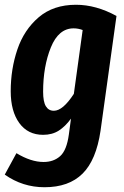

<svg xmlns="http://www.w3.org/2000/svg" viewBox="-21 -566 522 806"><path d="M468 -499 401 -17Q383 106 325.5 163Q268 220 166 220Q74 220 -1 167L48 77Q109 114 162 114Q204 114 231.5 89.5Q259 65 268 -1L277 -68Q253 -35 225.5 -17.5Q198 0 160 0Q96 0 60 -49.5Q24 -99 24 -183Q24 -276 52 -358.5Q80 -441 141.5 -493.5Q203 -546 298 -546Q382 -546 468 -499ZM160 -181Q160 -139 171.5 -120Q183 -101 205 -101Q243 -101 289 -172L326 -440Q307 -447 288 -447Q225 -447 192.5 -367Q160 -287 160 -181Z"/></svg>

Font: Fira Sans Extra Condensed SemiBold
Style: Italic
Weight: 600
Width: 3
Italic angle: -8°
Designer: Carrois Corporate & Edenspiekermann AG
Foundry: Carrois Corporate GbR & Edenspiekermann AG
Version: Version 4.203